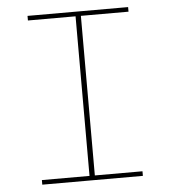

<svg xmlns="http://www.w3.org/2000/svg" viewBox="-51 -744 702 791"><g transform="rotate(-5 300.0 -349.0)"><path d="M92 0V-19H289V-679H92V-698H508V-679H311V-19H508V0Z"/></g></svg>

Font: IBM Plex Mono Thin
Style: Regular
Weight: 100
Monospace: yes
Designer: Mike Abbink, Paul van der Laan, Pieter van Rosmalen
Foundry: Bold Monday
Version: Version 2.3